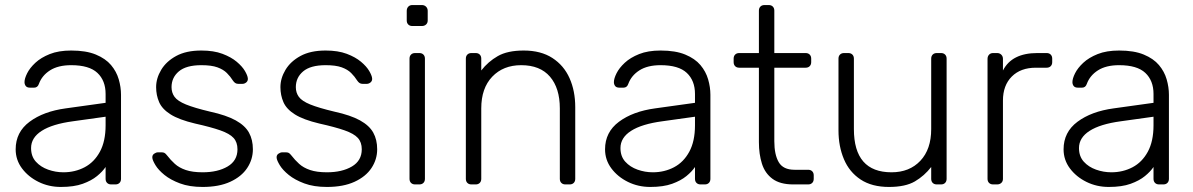

<svg xmlns="http://www.w3.org/2000/svg" viewBox="-20 -730 4724 760"><path d="M221 10Q173 10 132.5 -10Q92 -30 67 -63.5Q42 -97 42 -139Q42 -207 97 -248Q152 -289 240 -301L398 -323V-358Q398 -411 365.5 -441.5Q333 -472 262 -472Q210 -472 178 -451.5Q146 -431 134 -398Q129 -383 115 -383H99Q87 -383 82 -389.5Q77 -396 77 -405Q77 -419 87.5 -440Q98 -461 120 -481.5Q142 -502 177 -516Q212 -530 262 -530Q321 -530 359.5 -514Q398 -498 419.5 -472.5Q441 -447 450 -416Q459 -385 459 -355V-22Q459 -12 453 -6Q447 0 437 0H420Q410 0 404 -6Q398 -12 398 -22V-69Q386 -51 364 -33Q342 -15 307.5 -2.5Q273 10 221 10ZM231 -48Q277 -48 315 -68Q353 -88 375.5 -129.5Q398 -171 398 -234V-268L269 -250Q187 -239 145 -212Q103 -185 103 -144Q103 -111 122 -90Q141 -69 170.5 -58.5Q200 -48 231 -48Z M782 10Q730 10 692.5 -4Q655 -18 631 -37.5Q607 -57 595.5 -76Q584 -95 583 -105Q582 -116 590 -121.5Q598 -127 605 -127H620Q626 -127 630.5 -125Q635 -123 642 -114Q655 -97 672 -81.5Q689 -66 715.5 -57Q742 -48 782 -48Q842 -48 881 -71Q920 -94 920 -139Q920 -167 904.5 -184Q889 -201 852 -214Q815 -227 752 -241Q689 -256 655.5 -277Q622 -298 610 -325.5Q598 -353 598 -385Q598 -420 618 -453.5Q638 -487 677.5 -508.5Q717 -530 777 -530Q826 -530 860.5 -517Q895 -504 917 -485.5Q939 -467 949.5 -449Q960 -431 961 -420Q962 -410 955 -404Q948 -398 939 -398H924Q916 -398 911 -401.5Q906 -405 902 -411Q892 -427 878 -441Q864 -455 840.5 -463.5Q817 -472 777 -472Q717 -472 688 -447.5Q659 -423 659 -385Q659 -363 671 -346.5Q683 -330 716 -316.5Q749 -303 812 -288Q876 -274 913 -253.5Q950 -233 965.5 -205Q981 -177 981 -139Q981 -99 958.5 -65Q936 -31 891.5 -10.5Q847 10 782 10Z M1274 10Q1222 10 1184.5 -4Q1147 -18 1123 -37.5Q1099 -57 1087.5 -76Q1076 -95 1075 -105Q1074 -116 1082 -121.5Q1090 -127 1097 -127H1112Q1118 -127 1122.5 -125Q1127 -123 1134 -114Q1147 -97 1164 -81.5Q1181 -66 1207.5 -57Q1234 -48 1274 -48Q1334 -48 1373 -71Q1412 -94 1412 -139Q1412 -167 1396.5 -184Q1381 -201 1344 -214Q1307 -227 1244 -241Q1181 -256 1147.5 -277Q1114 -298 1102 -325.5Q1090 -353 1090 -385Q1090 -420 1110 -453.5Q1130 -487 1169.5 -508.5Q1209 -530 1269 -530Q1318 -530 1352.5 -517Q1387 -504 1409 -485.5Q1431 -467 1441.5 -449Q1452 -431 1453 -420Q1454 -410 1447 -404Q1440 -398 1431 -398H1416Q1408 -398 1403 -401.5Q1398 -405 1394 -411Q1384 -427 1370 -441Q1356 -455 1332.5 -463.5Q1309 -472 1269 -472Q1209 -472 1180 -447.5Q1151 -423 1151 -385Q1151 -363 1163 -346.5Q1175 -330 1208 -316.5Q1241 -303 1304 -288Q1368 -274 1405 -253.5Q1442 -233 1457.5 -205Q1473 -177 1473 -139Q1473 -99 1450.5 -65Q1428 -31 1383.5 -10.5Q1339 10 1274 10Z M1623 0Q1613 0 1607 -6Q1601 -12 1601 -22V-498Q1601 -508 1607 -514Q1613 -520 1623 -520H1640Q1650 -520 1656 -514Q1662 -508 1662 -498V-22Q1662 -12 1656 -6Q1650 0 1640 0ZM1612 -627Q1602 -627 1596 -633Q1590 -639 1590 -649V-687Q1590 -697 1596 -703.5Q1602 -710 1612 -710H1650Q1660 -710 1666.5 -703.5Q1673 -697 1673 -687V-649Q1673 -639 1666.5 -633Q1660 -627 1650 -627Z M1846 0Q1836 0 1830 -6Q1824 -12 1824 -22V-498Q1824 -508 1830 -514Q1836 -520 1846 -520H1863Q1873 -520 1879 -514Q1885 -508 1885 -498V-451Q1912 -486 1950.5 -508Q1989 -530 2053 -530Q2121 -530 2166.5 -500.5Q2212 -471 2234.5 -420.5Q2257 -370 2257 -306V-22Q2257 -12 2251 -6Q2245 0 2235 0H2218Q2208 0 2202 -6Q2196 -12 2196 -22V-301Q2196 -381 2157 -426.5Q2118 -472 2043 -472Q1972 -472 1928.5 -426.5Q1885 -381 1885 -301V-22Q1885 -12 1879 -6Q1873 0 1863 0Z M2554 10Q2506 10 2465.5 -10Q2425 -30 2400 -63.5Q2375 -97 2375 -139Q2375 -207 2430 -248Q2485 -289 2573 -301L2731 -323V-358Q2731 -411 2698.5 -441.5Q2666 -472 2595 -472Q2543 -472 2511 -451.5Q2479 -431 2467 -398Q2462 -383 2448 -383H2432Q2420 -383 2415 -389.5Q2410 -396 2410 -405Q2410 -419 2420.5 -440Q2431 -461 2453 -481.5Q2475 -502 2510 -516Q2545 -530 2595 -530Q2654 -530 2692.5 -514Q2731 -498 2752.5 -472.5Q2774 -447 2783 -416Q2792 -385 2792 -355V-22Q2792 -12 2786 -6Q2780 0 2770 0H2753Q2743 0 2737 -6Q2731 -12 2731 -22V-69Q2719 -51 2697 -33Q2675 -15 2640.5 -2.5Q2606 10 2554 10ZM2564 -48Q2610 -48 2648 -68Q2686 -88 2708.5 -129.5Q2731 -171 2731 -234V-268L2602 -250Q2520 -239 2478 -212Q2436 -185 2436 -144Q2436 -111 2455 -90Q2474 -69 2503.5 -58.5Q2533 -48 2564 -48Z M3120 0Q3068 0 3038 -22Q3008 -44 2996 -82Q2984 -120 2984 -167V-462H2906Q2896 -462 2890 -468Q2884 -474 2884 -484V-498Q2884 -508 2890 -514Q2896 -520 2906 -520H2984V-688Q2984 -698 2990 -704Q2996 -710 3006 -710H3023Q3033 -710 3039 -704Q3045 -698 3045 -688V-520H3169Q3179 -520 3185 -514Q3191 -508 3191 -498V-484Q3191 -474 3185 -468Q3179 -462 3169 -462H3045V-171Q3045 -118 3062.5 -88Q3080 -58 3125 -58H3179Q3189 -58 3195 -52Q3201 -46 3201 -36V-22Q3201 -12 3195 -6Q3189 0 3179 0Z M3499 10Q3431 10 3386.5 -19.5Q3342 -49 3320.5 -100Q3299 -151 3299 -214V-498Q3299 -508 3305 -514Q3311 -520 3321 -520H3338Q3348 -520 3354 -514Q3360 -508 3360 -498V-219Q3360 -48 3509 -48Q3580 -48 3623 -93.5Q3666 -139 3666 -219V-498Q3666 -508 3672 -514Q3678 -520 3688 -520H3705Q3715 -520 3721 -514Q3727 -508 3727 -498V-22Q3727 -12 3721 -6Q3715 0 3705 0H3688Q3678 0 3672 -6Q3666 -12 3666 -22V-69Q3639 -34 3601.5 -12Q3564 10 3499 10Z M3911 0Q3901 0 3895 -6Q3889 -12 3889 -22V-497Q3889 -507 3895 -513.5Q3901 -520 3911 -520H3927Q3937 -520 3943.5 -513.5Q3950 -507 3950 -497V-451Q3968 -486 4002 -503Q4036 -520 4086 -520H4123Q4133 -520 4139 -514Q4145 -508 4145 -498V-484Q4145 -474 4139 -468Q4133 -462 4123 -462H4080Q4020 -462 3985 -427Q3950 -392 3950 -332V-22Q3950 -12 3943.5 -6Q3937 0 3927 0Z M4369 10Q4321 10 4280.5 -10Q4240 -30 4215 -63.5Q4190 -97 4190 -139Q4190 -207 4245 -248Q4300 -289 4388 -301L4546 -323V-358Q4546 -411 4513.5 -441.5Q4481 -472 4410 -472Q4358 -472 4326 -451.5Q4294 -431 4282 -398Q4277 -383 4263 -383H4247Q4235 -383 4230 -389.5Q4225 -396 4225 -405Q4225 -419 4235.5 -440Q4246 -461 4268 -481.5Q4290 -502 4325 -516Q4360 -530 4410 -530Q4469 -530 4507.5 -514Q4546 -498 4567.5 -472.5Q4589 -447 4598 -416Q4607 -385 4607 -355V-22Q4607 -12 4601 -6Q4595 0 4585 0H4568Q4558 0 4552 -6Q4546 -12 4546 -22V-69Q4534 -51 4512 -33Q4490 -15 4455.5 -2.5Q4421 10 4369 10ZM4379 -48Q4425 -48 4463 -68Q4501 -88 4523.5 -129.5Q4546 -171 4546 -234V-268L4417 -250Q4335 -239 4293 -212Q4251 -185 4251 -144Q4251 -111 4270 -90Q4289 -69 4318.5 -58.5Q4348 -48 4379 -48Z"/></svg>

Font: Rubik Light
Style: Regular
Weight: 300
Designer: Hubert and Fischer
Foundry: Hubert and Fischer
Version: Version 2.300;gftools[0.9.30]